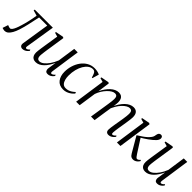

<svg xmlns="http://www.w3.org/2000/svg" viewBox="227 -1629 2742 2742"><g transform="rotate(45 1598.0 -258.0)"><path d="M401 -65Q398 -46.5 402.8 -39.2Q407.5 -32 415 -32Q425 -32 437.5 -39Q450 -46 465 -63.5L474.5 -47Q465.5 -32.5 450.8 -19.2Q436 -6 417.2 2.2Q398.5 10.5 376 10.5Q352.5 10.5 338 -6.2Q323.5 -23 329.5 -60L394.5 -476.5H230Q209.5 -375 191.2 -297Q173 -219 154.8 -162.5Q136.5 -106 116 -70Q95.5 -33.5 71.5 -12.8Q47.5 8 12 8Q1 8 -15.2 3.5Q-31.5 -1 -33 -4L-5 -87.5Q-2.5 -85.5 6.5 -82Q15.5 -78.5 26.5 -75.5Q37.5 -72.5 45.5 -72.5Q63.5 -72.5 79 -95Q94.5 -117.5 107.5 -150.8Q120.5 -184 130.2 -217.8Q140 -251.5 146.5 -273.5Q156 -309.5 164 -345.8Q172 -382 178.2 -414Q184.5 -446 187.5 -469L104 -493L107 -512H472.5Z M644.5 10.5Q615 10.5 594.8 -1.2Q574.5 -13 563.8 -35.8Q553 -58.5 553 -93Q553 -105 556 -131.8Q559 -158.5 563.8 -189.8Q568.5 -221 572.5 -247Q576.5 -273 578 -282L606.5 -466L545.5 -483.5L548.5 -500L667.5 -522.5L683.5 -512.5L647.5 -274Q645 -259 641.2 -234.8Q637.5 -210.5 634 -184.5Q630.5 -158.5 628 -136Q625.5 -113.5 625.5 -101.5Q625.5 -78.5 631.2 -63.8Q637 -49 648.2 -42.5Q659.5 -36 677 -36Q706.5 -36 740.2 -62Q774 -88 806.5 -134.5Q839 -181 863 -242L902.5 -514H973L909 -72.5Q906.5 -54.5 909 -43.2Q911.5 -32 923.5 -32Q933.5 -32 946.8 -40Q960 -48 974.5 -65L983.5 -48.5Q976.5 -36 962.2 -22.2Q948 -8.5 929 0.8Q910 10 887 10Q855.5 10 845.2 -8.5Q835 -27 836 -46.5Q836 -50 838.2 -65.8Q840.5 -81.5 843.8 -103.2Q847 -125 850.2 -146Q853.5 -167 855.5 -181H854.5Q835.5 -140.5 812.8 -105.8Q790 -71 763.8 -45Q737.5 -19 707.8 -4.2Q678 10.5 644.5 10.5Z M1200 9.5Q1117.5 9.5 1076 -45.2Q1034.5 -100 1034.5 -184.5Q1034.5 -249.5 1053.5 -310.5Q1072.5 -371.5 1108 -420Q1143.5 -468.5 1193.8 -497Q1244 -525.5 1306 -525.5Q1331.5 -525.5 1360.2 -519.8Q1389 -514 1410.5 -502.5L1381 -401.5L1369.5 -403Q1358.5 -442 1348.8 -462.8Q1339 -483.5 1327 -491.2Q1315 -499 1295.5 -499Q1259.5 -499 1226.8 -475.2Q1194 -451.5 1168.5 -409Q1143 -366.5 1128.5 -309.8Q1114 -253 1114 -186.5Q1114 -146.5 1123.5 -110.5Q1133 -74.5 1154.5 -52Q1176 -29.5 1212 -29.5Q1239.5 -29.5 1263.2 -37Q1287 -44.5 1309.2 -59Q1331.5 -73.5 1354.5 -95L1364.5 -74Q1346.5 -51.5 1321 -32.5Q1295.5 -13.5 1264.8 -2Q1234 9.5 1200 9.5Z M1600 -513 1574.5 -331.5Q1595 -374.5 1620 -410Q1645 -445.5 1673.2 -471.5Q1701.5 -497.5 1732.2 -511.5Q1763 -525.5 1795 -525.5Q1825.5 -525.5 1845.8 -513.2Q1866 -501 1876.2 -476.8Q1886.5 -452.5 1886.5 -416Q1886.5 -407.5 1884.8 -391.5Q1883 -375.5 1880 -353.8Q1877 -332 1873.5 -306.5L1864 -304Q1884.5 -355 1911 -396Q1937.5 -437 1967.2 -466Q1997 -495 2029 -510.2Q2061 -525.5 2093 -525.5Q2138.5 -525.5 2162.2 -498Q2186 -470.5 2186 -415.5Q2186 -399 2182.5 -369.2Q2179 -339.5 2173.2 -303.2Q2167.5 -267 2161.5 -230Q2155.5 -196.5 2150.5 -163.5Q2145.5 -130.5 2142.2 -104Q2139 -77.5 2138.5 -62Q2138 -47 2140.8 -39.8Q2143.5 -32.5 2153.5 -32.5Q2164 -32.5 2176.2 -40.2Q2188.5 -48 2204 -65.5L2213.5 -49.5Q2204 -34.5 2189.2 -21Q2174.5 -7.5 2155.5 1.5Q2136.5 10.5 2114 10.5Q2099 10.5 2087.2 4.8Q2075.5 -1 2069 -13.2Q2062.5 -25.5 2063 -46Q2063 -61 2067 -90.8Q2071 -120.5 2077.2 -157.8Q2083.5 -195 2090 -233Q2096 -267.5 2101.2 -301.2Q2106.5 -335 2109.8 -364.2Q2113 -393.5 2113 -412.5Q2113 -447 2101.2 -462.2Q2089.5 -477.5 2061 -477.5Q2039.5 -477.5 2011.8 -461.5Q1984 -445.5 1954.8 -414.8Q1925.5 -384 1899.2 -339.5Q1873 -295 1854 -239L1872 -297Q1870 -282 1867.5 -264Q1865 -246 1862 -228Q1859 -210 1856.5 -195L1827.5 0H1755L1791.5 -232.5Q1797 -267 1802.2 -301.8Q1807.5 -336.5 1810.8 -365.8Q1814 -395 1814 -412.5Q1814 -447 1802.2 -462.2Q1790.5 -477.5 1762 -477.5Q1739 -477.5 1711.2 -461Q1683.5 -444.5 1655.5 -415Q1627.5 -385.5 1603.5 -347.2Q1579.5 -309 1565 -266L1526 0H1455L1522.5 -466.5L1462 -483.5L1465 -500.5L1584 -523Z M2278.5 0 2346 -466.5 2285 -484 2288.5 -501 2406.5 -523.5 2424 -512.5 2349.5 0ZM2613 10.5Q2595.5 10.5 2582 5.2Q2568.5 0 2558 -11.5Q2547.5 -23 2537.5 -40.5L2403 -271Q2446.5 -298 2478.2 -320Q2510 -342 2533 -362.8Q2556 -383.5 2572.5 -405.5Q2587.5 -424 2592.5 -444Q2597.5 -464 2599.5 -478.5Q2602.5 -493.5 2609 -503.8Q2615.5 -514 2625.5 -519Q2635.5 -524 2647.5 -524Q2666 -524 2674.5 -512.5Q2683 -501 2683 -483.5Q2683 -470.5 2676 -455.2Q2669 -440 2655 -424.5Q2639.5 -407.5 2615.2 -387.2Q2591 -367 2562.8 -347Q2534.5 -327 2507 -309.5Q2479.5 -292 2457.5 -280L2462 -298.5L2597 -88.5Q2609.5 -70 2622.2 -52.8Q2635 -35.5 2647.5 -35.5Q2658 -35.5 2669.8 -42.5Q2681.5 -49.5 2696 -66.5L2705 -50Q2696 -33.5 2681.8 -19.8Q2667.5 -6 2650 2.2Q2632.5 10.5 2613 10.5Z M2856.5 10.5Q2827 10.5 2806.8 -1.2Q2786.5 -13 2775.8 -35.8Q2765 -58.5 2765 -93Q2765 -105 2768 -131.8Q2771 -158.5 2775.8 -189.8Q2780.5 -221 2784.5 -247Q2788.5 -273 2790 -282L2818.5 -466L2757.5 -483.5L2760.5 -500L2879.5 -522.5L2895.5 -512.5L2859.5 -274Q2857 -259 2853.2 -234.8Q2849.5 -210.5 2846 -184.5Q2842.5 -158.5 2840 -136Q2837.5 -113.5 2837.5 -101.5Q2837.5 -78.5 2843.2 -63.8Q2849 -49 2860.2 -42.5Q2871.5 -36 2889 -36Q2918.5 -36 2952.2 -62Q2986 -88 3018.5 -134.5Q3051 -181 3075 -242L3114.5 -514H3185L3121 -72.5Q3118.5 -54.5 3121 -43.2Q3123.5 -32 3135.5 -32Q3145.5 -32 3158.8 -40Q3172 -48 3186.5 -65L3195.5 -48.5Q3188.5 -36 3174.2 -22.2Q3160 -8.5 3141 0.8Q3122 10 3099 10Q3067.5 10 3057.2 -8.5Q3047 -27 3048 -46.5Q3048 -50 3050.2 -65.8Q3052.5 -81.5 3055.8 -103.2Q3059 -125 3062.2 -146Q3065.5 -167 3067.5 -181H3066.5Q3047.5 -140.5 3024.8 -105.8Q3002 -71 2975.8 -45Q2949.5 -19 2919.8 -4.2Q2890 10.5 2856.5 10.5Z"/></g></svg>

Font: Merriweather 120pt Light
Style: Italic
Weight: 300
Italic angle: -7.8°
Version: Version 2.101